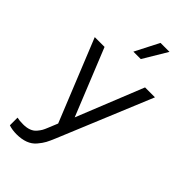

<svg xmlns="http://www.w3.org/2000/svg" viewBox="-300 -858 1150 1150"><g transform="rotate(45 275.0 -282.5)"><path d="M399 -781 308 -629H245L323 -781ZM446 -527H530L284 67Q270 101 259 121.5Q248 142 227 167Q206 192 174 204Q142 216 100 216Q63 216 34 206V141Q54 146 86 146Q115 146 136.5 138Q158 130 171.5 114Q185 98 191.5 86.5Q198 75 206 55L231 -6L20 -527H103L275 -102Z"/></g></svg>

Font: Plus Jakarta Display Light
Style: Regular
Weight: 300
Designer: Gumpita Rahayu
Foundry: Tokotype Studio
Version: Version 1.000;hotconv 1.0.109;makeotfexe 2.5.65596